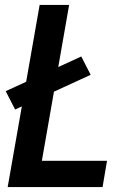

<svg xmlns="http://www.w3.org/2000/svg" viewBox="-20 -755 540 775"><path d="M11 0 140 -735H259L149 -106H412L394 0ZM41 -313 3 -387 308 -527 346 -453Z"/></svg>

Font: Iosevka SS08
Style: Bold Italic
Weight: 700
Italic angle: -10°
Monospace: yes
Designer: Belleve Invis
Foundry: Belleve Invis
Version: 2.1.0; ttfautohint (v1.8.2)